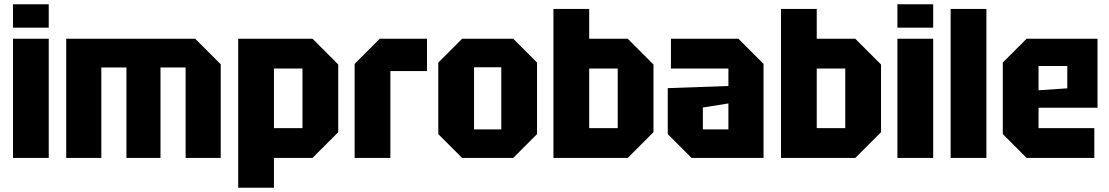

<svg xmlns="http://www.w3.org/2000/svg" viewBox="-20 -742 5212 902"><path d="M41 0V-560H209V0ZM41 -612V-722H209V-612Z M291 -560H897L1017 -440V0H852V-425H734V0H574V-425H456V0H291Z M1099 140V-560H1448L1569 -439V-121L1448 0H1267V140ZM1401 -420H1267V-140H1401Z M1646 0V-442L1764 -560H1986V-408H1814V0Z M2039 -112V-448L2151 -560H2391L2503 -448V-112L2391 0H2151ZM2207 -134H2335V-426H2207Z M2580 0V-700H2748V-560H2929L3050 -439V-121L2929 0ZM2748 -140H2882V-420H2748Z M3117 -112V-328L3402 -338V-420H3132V-560H3449L3567 -442V0H3229ZM3282 -237V-134H3402V-256Z M3649 0V-700H3817V-560H3998L4119 -439V-121L3998 0ZM3817 -140H3951V-420H3817Z M4196 0V-560H4364V0ZM4196 -612V-722H4364V-612Z M4446 0V-700H4614V0Z M4691 -112V-448L4803 -560H5136V-236H4859V-140H5121V0H4803ZM4859 -318 4994 -327V-432H4859Z"/></svg>

Font: Tektur SemiCondensed
Style: Bold
Weight: 700
Width: 4
Designer: Adam Jagosz
Foundry: Adam Jagosz
Version: Version 1.005;gftools[0.9.30]